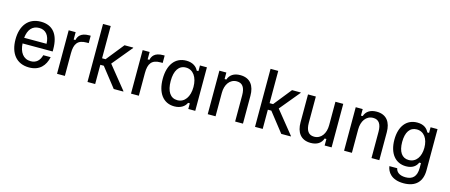

<svg xmlns="http://www.w3.org/2000/svg" viewBox="-51 -1310 4993 2131"><g transform="rotate(15 2446.0 -244.5)"><path d="M261.7 12.5C381.7 12.5 444.2 -58.3 465.8 -160H380.8C364.2 -96.7 325.8 -59.2 262.5 -59.2C175 -59.2 130 -129.2 125 -226.7H470.8V-252.5C470.8 -421.7 397.5 -512.5 260.8 -512.5C114.2 -512.5 37.5 -405.8 37.5 -250C37.5 -92.5 115 12.5 261.7 12.5ZM125.8 -291.7C135.8 -385.8 180.8 -440.8 260 -440.8C334.2 -440.8 380 -388.3 383.3 -291.7Z M671.7 0V-260C671.7 -370 708.3 -420 808.3 -420H833.3V-505H816.7C716.7 -505 691.7 -456.7 681.7 -415H661.7V-500H581.7V0Z M1020 0V-220.8H1060L1233.3 0H1343.3V-5L1133.3 -265L1323.3 -495V-500H1223.3L1060 -295.8H1020V-666.7H931.7V0Z M1521.7 0V-260C1521.7 -370 1558.3 -420 1658.3 -420H1683.3V-505H1666.7C1566.7 -505 1541.7 -456.7 1531.7 -415H1511.7V-500H1431.7V0Z M1930.8 12.5C2007.5 12.5 2052.5 -25 2070 -65H2090V0H2170V-500H2090V-435H2070C2052.5 -475 2007.5 -512.5 1932.5 -512.5C1801.7 -512.5 1729.2 -409.2 1729.2 -250C1729.2 -90 1802.5 12.5 1930.8 12.5ZM1946.7 -62.5C1865.8 -62.5 1820.8 -130.8 1820.8 -250C1820.8 -369.2 1865.8 -437.5 1946.7 -437.5C2030 -437.5 2082.5 -362.5 2082.5 -250C2082.5 -137.5 2030 -62.5 1946.7 -62.5Z M2403.3 0V-269.2C2403.3 -363.3 2450.8 -435.8 2532.5 -435.8C2598.3 -435.8 2628.3 -388.3 2628.3 -301.7V0H2718.3V-320.8C2718.3 -432.5 2668.3 -512.5 2551.7 -512.5C2479.2 -512.5 2431.7 -480.8 2413.3 -425H2393.3V-500H2313.3V0Z M2945 0V-220.8H2985L3158.3 0H3268.3V-5L3058.3 -265L3248.3 -495V-500H3148.3L2985 -295.8H2945V-666.7H2856.7V0Z M3498.3 12.5C3570.8 12.5 3618.3 -19.2 3636.7 -75H3656.7V0H3736.7V-500H3646.7V-230.8C3646.7 -136.7 3599.2 -64.2 3517.5 -64.2C3451.7 -64.2 3421.7 -111.7 3421.7 -198.3V-500H3331.7V-179.2C3331.7 -67.5 3381.7 12.5 3498.3 12.5Z M3970 0V-269.2C3970 -363.3 4017.5 -435.8 4099.2 -435.8C4165 -435.8 4195 -388.3 4195 -301.7V0H4285V-320.8C4285 -432.5 4235 -512.5 4118.3 -512.5C4045.8 -512.5 3998.3 -480.8 3980 -425H3960V-500H3880V0Z M4610 178.3C4745.8 178.3 4820 105.8 4820 -27.5V-500H4740V-435H4720C4700.8 -475.8 4662.5 -512.5 4585.8 -512.5C4461.7 -512.5 4387.5 -416.7 4387.5 -263.3C4387.5 -106.7 4464.2 -10.8 4587.5 -10.8C4660.8 -10.8 4701.7 -44.2 4720 -88.3H4740V-32.5C4740 66.7 4694.2 108.3 4614.2 108.3C4540 108.3 4506.7 73.3 4500 35H4410C4419.2 99.2 4467.5 178.3 4610 178.3ZM4598.3 -85.8C4520.8 -85.8 4477.5 -149.2 4477.5 -261.7C4477.5 -373.3 4520.8 -437.5 4599.2 -437.5C4682.5 -437.5 4732.5 -365.8 4732.5 -261.7C4732.5 -159.2 4683.3 -85.8 4598.3 -85.8Z"/></g></svg>

Font: Familjen Grotesk
Style: Regular
Weight: 400
Designer: Anders Wikstroem, Jonas Baeckman, Matilda Gysing, Kristian Moeller
Foundry: Familjen STHLM AB
Version: Version 2.000